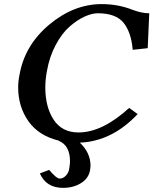

<svg xmlns="http://www.w3.org/2000/svg" viewBox="-20 -678 742 929"><path d="M172.9 161.1 217.8 144Q252.9 186 269 186Q286.1 186 299.6 170.9Q313 155.8 314.9 138.2Q318.8 114.3 318.8 103Q318.8 24.9 263.2 2.9H266.1Q167 -21 117.4 -91.6Q67.9 -162.1 67.9 -254.9Q67.9 -284.7 74.2 -314.9Q99.1 -459 218 -558.6Q336.9 -658.2 472.2 -658.2Q552.2 -658.2 623 -629.9Q667 -613.8 702.1 -613.8L694.8 -444.8L622.1 -437Q615.2 -521 578.1 -567.4Q541 -613.8 453.1 -613.8Q424.3 -613.8 388.7 -597.4Q353 -581.1 316.4 -549.1Q279.8 -517.1 249.5 -460.4Q219.2 -403.8 207 -334Q199.2 -292 199.2 -254.9Q199.2 -160.6 239.5 -98.9Q279.8 -37.1 359.9 -37.1Q475.1 -37.1 605 -155.8L646 -126Q522 5.9 366.2 12.2Q418 61 418 124Q418 129.9 416 144Q409.2 185.1 372.1 208Q335 231 285.2 231Q203.6 231 172.9 161.1Z"/></svg>

Font: Linux Libertine O
Style: Semibold Italic
Weight: 600
Italic angle: -11.5°
Designer: Philipp H. Poll
Foundry: Philipp H. Poll
Version: Version 5.1.2